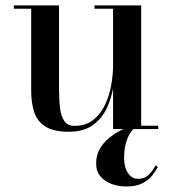

<svg xmlns="http://www.w3.org/2000/svg" viewBox="-20 -480 640 714"><path d="M236 10Q178.5 10 148.2 -9.8Q118 -29.5 107 -63.5Q96 -97.5 96 -141V-447.5H31.5V-460H199.5V-152.5Q199.5 -110.5 203.2 -79Q207 -47.5 219.2 -29.8Q231.5 -12 257 -12Q299 -12 327 -34.2Q355 -56.5 371 -91.2Q387 -126 393.8 -164.8Q400.5 -203.5 400.5 -236.5L408.5 -239.5Q408.5 -204.5 402.2 -161.8Q396 -119 378.2 -80Q360.5 -41 326.2 -15.5Q292 10 236 10ZM400.5 0V-447.5H331.5V-460H505V-12.5H568.5V0ZM449.5 213.5Q422 213.5 396.2 204.5Q370.5 195.5 354 176.5Q337.5 157.5 337.5 127.5Q337.5 97.5 351 73.8Q364.5 50 387 32Q409.5 14 435.5 1.5Q461.5 -11 486.5 -18.5L490.5 -11.5Q476.5 -3.5 465.2 13.2Q454 30 447.8 54Q441.5 78 441.5 107.5Q441.5 142 455.8 163.5Q470 185 494 185Q518 185 532.5 170.5Q547 156 559 135L567 141Q559.5 155 546.5 172Q533.5 189 510.2 201.2Q487 213.5 449.5 213.5Z"/></svg>

Font: Bodoni Moda 18pt Medium
Style: Regular
Weight: 500
Designer: Owen Earl
Foundry: indestructible type
Version: Version 2.004